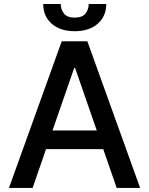

<svg xmlns="http://www.w3.org/2000/svg" viewBox="-20 -932 740 952"><path d="M141.6 0Q112.3 0 24.4 0Q89.8 -181.6 286.1 -727.5Q318.4 -727.5 413.1 -727.5Q478.5 -545.9 674.8 0Q645.5 0 558.6 0Q506.8 -148.4 352.5 -594.7Q351.6 -594.7 347.7 -594.7Q295.9 -446.3 141.6 0ZM161.1 -285.2Q254.9 -285.2 539.1 -285.2Q539.1 -261.7 539.1 -192.4Q444.3 -192.4 161.1 -192.4Q161.1 -215.8 161.1 -285.2ZM419.9 -912.1Q441.4 -912.1 506.8 -912.1Q506.8 -851.6 464.8 -814.5Q421.9 -777.3 350.6 -777.3Q278.3 -777.3 236.3 -814.5Q194.3 -851.6 194.3 -912.1Q222.7 -912.1 281.2 -912.1Q281.2 -885.7 296.9 -865.2Q312.5 -844.7 350.6 -844.7Q387.7 -844.7 403.3 -864.3Q419.9 -884.8 419.9 -912.1Z"/></svg>

Font: DeepSea
Style: Medium
Weight: 500
Designer: Stem
Version: Version 3.019;git-0a5106e0b